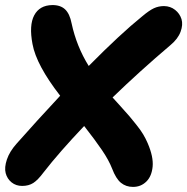

<svg xmlns="http://www.w3.org/2000/svg" viewBox="-23 -693 743 762"><path d="M64.9 44.9Q40.5 44.9 22.9 30.8Q5.4 16.6 -0.5 -5.9Q-6.3 -28.3 4.4 -60.1Q15.1 -91.8 43 -123Q121.1 -211.4 215.8 -313Q121.1 -435.1 106 -518.1Q91.8 -592.8 112.8 -632.3Q133.8 -671.9 184.1 -672.9Q216.8 -673.3 235.4 -655.8Q253.9 -638.2 261.2 -600.1Q280.8 -508.8 329.1 -431.2Q455.1 -558.6 541 -627.9Q568.8 -651.4 587.6 -660.2Q606.4 -668.9 627.9 -668.9Q653.3 -668.5 671.9 -653.8Q690.4 -639.2 697.3 -617.2Q704.1 -595.2 693.6 -566.9Q683.1 -538.6 653.8 -514.2Q531.2 -410.2 423.8 -306.2Q429.2 -300.3 456.1 -270.5Q482.9 -240.7 491.2 -231Q499.5 -221.2 517.3 -199Q535.2 -176.8 545.2 -159.9Q555.2 -143.1 563 -125Q586.4 -70.8 582.8 -32Q579.1 6.8 557.6 27.8Q536.1 48.8 504.9 48.8Q477.1 48.8 457 32.5Q437 16.1 421.9 -23.9Q408.7 -57.6 381.8 -97.2Q355 -136.7 311 -192.9Q212.9 -89.8 149.9 -8.8Q127.4 21.5 109.1 33.2Q90.8 44.9 64.9 44.9Z"/></svg>

Font: Shantell Sans Bouncy
Style: Bold Italic
Weight: 700
Italic angle: -11.31°
Designer: Stephen Nixon, Anya Danilova, Shantell Martin
Foundry: Arrow Type
Version: Version 1.006;[9816181b4]